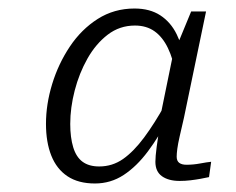

<svg xmlns="http://www.w3.org/2000/svg" viewBox="-20 -745 554 451"><path d="M402 -320Q376 -320 360.5 -331Q345 -342 345 -365Q345 -377 348 -400Q351 -423 355 -448L352 -449L387 -620L391 -626L429 -718H464L412 -468Q406 -442 402 -424.5Q398 -407 396.5 -395.5Q395 -384 395 -377Q395 -367 401 -362.5Q407 -358 418 -358Q434 -358 450 -361Q466 -364 476 -365L471 -329Q462 -327 451 -325Q440 -323 427.5 -321.5Q415 -320 402 -320ZM203 -314Q164 -314 138.5 -331Q113 -348 100.5 -379.5Q88 -411 88 -454Q88 -500 102.5 -547.5Q117 -595 144 -635.5Q171 -676 209.5 -700.5Q248 -725 296 -725Q332 -725 356.5 -709Q381 -693 395 -664.5Q409 -636 415 -600L393 -570Q387 -606 374.5 -632Q362 -658 343 -671.5Q324 -685 297 -685Q261 -685 233 -663.5Q205 -642 185.5 -607.5Q166 -573 155.5 -532.5Q145 -492 145 -454Q145 -422 152 -399Q159 -376 174 -365Q189 -354 213 -354Q244 -354 269 -371.5Q294 -389 318.5 -422Q343 -455 368 -500L378 -471Q354 -425 327.5 -389.5Q301 -354 270.5 -334Q240 -314 203 -314Z"/></svg>

Font: Roboto Serif ExtraLight
Style: Italic
Weight: 250
Italic angle: -10°
Designer: Greg Gazdowicz
Foundry: Commercial Type
Version: Version 1.008